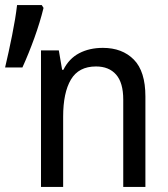

<svg xmlns="http://www.w3.org/2000/svg" viewBox="-75 -734 658 754"><path d="M-55 -469Q-41 -528 -27.5 -595Q-14 -662 -8 -714H89L96 -703Q82 -646 60 -585Q38 -524 13 -469ZM86 0V-536H156L169 -460H174Q196 -504 236 -525Q276 -546 329 -546Q405 -546 450.5 -500Q496 -454 496 -355V0H409V-343Q409 -409 381 -441Q353 -473 302 -473Q234 -473 203.5 -421.5Q173 -370 173 -276V0Z"/></svg>

Font: Noto Sans Mono SemiCondensed
Style: Regular
Weight: 400
Width: 4
Designer: Monotype Design Team
Foundry: Monotype Imaging Inc.
Version: Version 2.014